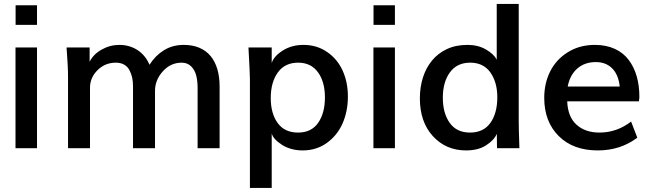

<svg xmlns="http://www.w3.org/2000/svg" viewBox="-20 -737 3276 955"><path d="M57.6 -613.3V-710.9H164.1V-613.3ZM57.1 0V-501H164.1V0Z M318.4 0V-348.6Q318.4 -380.9 316.9 -410.2Q315.4 -439.5 313.5 -464.6Q311.5 -489.7 311 -501H425.8V-429.7Q444.3 -467.3 485.4 -490.2Q526.9 -513.7 573.7 -513.7Q598.6 -513.7 621.1 -507.3Q643.6 -501 663.1 -488.5Q682.6 -476.1 698 -457.5Q713.4 -439 723.6 -415Q752.9 -460.9 795.7 -487.3Q838.4 -513.7 894 -513.7Q938 -513.7 971.4 -499.5Q1004.9 -485.4 1027.1 -458.7Q1049.3 -432.1 1060.8 -393.8Q1072.3 -355.5 1072.3 -307.1V0H962.9V-298.8Q962.9 -316.4 961.2 -331.8Q959.5 -347.2 956.1 -360.8Q949.2 -388.7 930.7 -407Q912.1 -425.3 883.8 -425.3Q828.6 -425.3 790 -382.3Q751 -339.4 751 -284.7V0H641.6V-307.1Q641.6 -330.6 637.7 -349.6Q633.8 -368.7 624.5 -386.7Q615.7 -404.8 598.4 -415Q581.1 -425.3 556.2 -425.3Q502.4 -425.3 464.8 -387.7Q427.7 -350.6 427.7 -301.3V0Z M1462.4 -77.6Q1528.8 -77.6 1562.5 -126Q1596.2 -174.8 1596.2 -252Q1596.2 -329.6 1562 -377Q1527.3 -425.3 1462.9 -425.3Q1397 -425.3 1361.8 -376.5Q1326.7 -327.1 1326.7 -249.5Q1326.7 -173.3 1360.8 -125.5Q1395.5 -77.6 1462.4 -77.6ZM1223.1 197.8V-343.3Q1223.1 -371.1 1215.8 -501H1331.5V-423.3Q1341.3 -456.5 1385.3 -484.9Q1430.2 -513.7 1489.3 -513.7Q1556.2 -513.7 1606.9 -478.5Q1658.2 -443.4 1684.3 -385.7Q1710.4 -328.1 1710.4 -256.3Q1710.4 -184.1 1684.1 -123.5Q1657.7 -63.5 1605.5 -25.9Q1553.7 11.2 1485.4 11.2Q1427.7 11.2 1383.3 -16.1Q1339.4 -44.4 1331.5 -72.8V197.8Z M1837.9 -613.3V-710.9H1944.3V-613.3ZM1837.4 0V-501H1944.3V0Z M2317.9 -77.6Q2384.8 -77.6 2419.4 -126Q2453.6 -174.8 2453.6 -252.9Q2453.6 -328.1 2418.9 -377Q2384.3 -425.3 2318.8 -425.3Q2252.9 -425.3 2217.8 -377Q2182.6 -328.6 2182.6 -251Q2182.6 -173.8 2216.8 -126Q2251 -77.6 2317.9 -77.6ZM2297.9 11.2Q2198.2 11.2 2133.3 -59.6Q2068.4 -130.4 2068.4 -248Q2068.4 -303.2 2083.7 -351.6Q2099.1 -399.9 2128.9 -436Q2158.7 -472.2 2202.9 -492.9Q2247.1 -513.7 2305.2 -513.7Q2358.4 -513.7 2397.5 -490.7Q2436.5 -467.8 2450.7 -440.4V-717.3H2560.1V-131.8Q2560.1 -120.6 2560.8 -87.6Q2561.5 -54.7 2563.5 0H2452.1L2451.2 -71.8Q2438 -40 2398.4 -14.6Q2359.4 11.2 2297.9 11.2Z M2803.7 -306.6H3062.5Q3056.2 -365.7 3024.9 -397Q2993.7 -428.2 2943.8 -428.2Q2888.2 -428.2 2851.6 -396.2Q2814.9 -364.3 2803.7 -306.6ZM2953.6 11.2Q2830.6 11.2 2758.8 -60.5Q2687 -132.3 2687 -250Q2687 -323.2 2716.8 -382.3Q2746.6 -441.4 2804.7 -477.5Q2862.8 -513.7 2939 -513.7Q2995.1 -513.7 3038.1 -493.9Q3081.1 -474.1 3107.4 -438.5Q3133.8 -403.3 3147 -357.4Q3160.2 -311.5 3160.2 -255.4Q3160.2 -250 3159.4 -244.6Q3158.7 -239.3 3157.7 -232.9H2801.3Q2804.2 -155.8 2847.7 -116.7Q2891.1 -77.6 2961.9 -77.6Q3047.9 -77.6 3119.1 -132.3L3149.9 -52.2Q3065.9 11.2 2953.6 11.2Z"/></svg>

Font: Ride Light
Style: Bold
Weight: 600
Version: Version 3.000